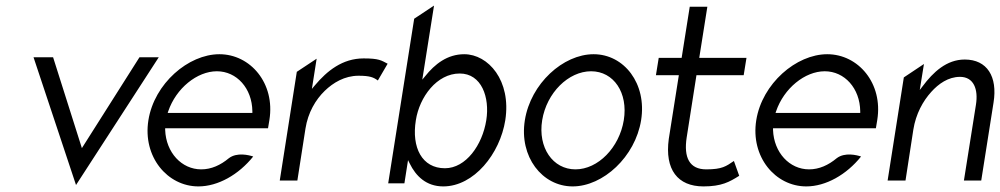

<svg xmlns="http://www.w3.org/2000/svg" viewBox="-20 -656 3578 687"><path d="M100 -451 252 6 548 -451H479L273 -126L170 -451Z M511 -226C490 -95 579 11 690 11C760 11 834 -31 886 -96C871 -101 828 -112 799 -90C769 -65 736 -50 700 -50C630 -50 574 -110 571 -191V-197H939L944 -227C965 -358 876 -462 765 -462C654 -462 532 -357 511 -226ZM580 -252 582 -258C610 -340 685 -401 756 -401C827 -401 882 -340 883 -258V-252Z M981 -10H1044L1073 -196C1082 -253 1109 -299 1142 -331C1172 -360 1213 -385 1263 -385C1304 -385 1317 -379 1332 -368L1367 -428C1344 -440 1336 -447 1281 -447C1205 -447 1150 -402 1107 -351L1096 -338L1113 -446L1042 -399Z M1369 0H1427L1440 -83L1446 -71C1468 -26 1505 11 1566 11C1676 11 1769 -106 1788 -226C1810 -368 1727 -462 1641 -462C1581 -462 1536 -427 1501 -383L1491 -371L1533 -636L1462 -589ZM1468 -226C1481 -309 1543 -393 1625 -393C1703 -393 1733 -308 1720 -226C1706 -137 1647 -54 1572 -54C1490 -54 1452 -128 1468 -226Z M1858 -226C1837 -95 1920 11 2029 11C2138 11 2253 -95 2274 -226C2295 -357 2213 -462 2104 -462C1995 -462 1879 -357 1858 -226ZM1920 -226C1936 -324 2014 -401 2095 -401C2176 -401 2228 -324 2212 -226C2196 -128 2120 -50 2039 -50C1958 -50 1904 -128 1920 -226Z M2327 -387H2409L2373 -159C2358 -49 2405 11 2497 11C2562 11 2590 -5 2625 -27L2606 -80C2578 -61 2564 -50 2507 -50C2447 -50 2426 -92 2437 -164L2472 -387H2641L2651 -449H2482L2511 -632H2448L2419 -449H2337Z M2686 -226C2665 -95 2754 11 2865 11C2935 11 3009 -31 3061 -96C3046 -101 3003 -112 2974 -90C2944 -65 2911 -50 2875 -50C2805 -50 2749 -110 2746 -191V-197H3114L3119 -227C3140 -358 3051 -462 2940 -462C2829 -462 2707 -357 2686 -226ZM2755 -252 2757 -258C2785 -340 2860 -401 2931 -401C3002 -401 3057 -340 3058 -258V-252Z M3156 -10H3220L3248 -192C3257 -249 3283 -295 3312 -327C3338 -356 3373 -381 3415 -381C3464 -381 3481 -337 3472 -281L3429 -10H3491L3535 -289C3550 -382 3512 -443 3432 -443C3367 -443 3319 -398 3281 -347L3271 -334L3286 -427L3214 -379Z"/></svg>

Font: Charger Sport
Style: LitNrwObl
Weight: 300
Designer: Jasper
Foundry: Cannot Into Space Fonts
Version: Version 1.1